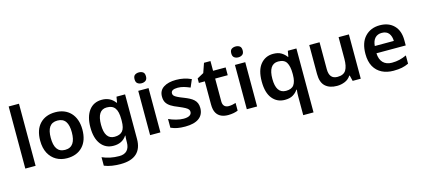

<svg xmlns="http://www.w3.org/2000/svg" viewBox="-71 -1395 4989 2269"><g transform="rotate(-15 2423.0 -260.0)"><path d="M207 -759.8H81.1V0H207Z M852.1 -272C852.1 -451.7 744.6 -551.8 595.2 -551.8C515.1 -551.8 452.1 -527.8 405.8 -479.5C359.4 -431.2 335.9 -362.3 335.9 -272C335.9 -211.9 347.2 -161.1 369.1 -119.1C413.6 -35.2 493.2 9.8 592.3 9.8C671.9 9.8 735.4 -14.6 782.2 -64C828.6 -112.8 852.1 -182.1 852.1 -272ZM465.3 -272C465.3 -386.7 503.4 -450.2 593.3 -450.2C685.1 -450.2 723.1 -386.7 723.1 -272C723.1 -157.2 684.6 -91.8 594.2 -91.8C502.9 -91.8 465.3 -157.2 465.3 -272Z M1164.1 -551.8C1096.7 -551.8 1043.9 -526.9 1006.3 -477.1C968.8 -426.8 949.7 -357.9 949.7 -270C949.7 -182.1 968.3 -113.8 1005.9 -64.5C1043.5 -15.1 1094.7 9.8 1160.6 9.8C1229 9.8 1283.7 -14.6 1320.8 -70.8H1324.7C1322.3 -55.2 1320.8 -23.9 1320.8 -3.9V9.8C1320.8 98.1 1276.4 145 1193.8 145C1117.2 145 1047.9 130.9 985.8 103V207C1044.4 231 1108.4 240.2 1186 240.2C1359.4 240.2 1446.8 158.7 1446.8 3.9V-542H1341.8L1330.1 -472.2H1324.7C1286.1 -525.4 1232.9 -551.8 1164.1 -551.8ZM1196.8 -449.2C1287.1 -449.2 1327.6 -397.5 1327.6 -269V-250C1327.6 -191.9 1317.4 -150.9 1296.4 -126.5C1275.4 -102.1 1242.7 -89.8 1198.7 -89.8C1119.1 -89.8 1079.1 -149.4 1079.1 -268.1C1079.1 -388.7 1118.2 -449.2 1196.8 -449.2Z M1670.9 -751C1651.9 -751 1635.3 -746.1 1621.6 -736.8C1607.9 -727.1 1601.1 -710 1601.1 -685.1C1601.1 -660.2 1607.9 -643.1 1621.6 -633.3C1635.3 -623 1651.9 -618.2 1670.9 -618.2C1689.9 -618.2 1706.5 -623 1720.2 -633.3C1733.9 -643.1 1740.7 -660.2 1740.7 -685.1C1740.7 -710 1733.9 -727.1 1720.2 -736.8C1706.5 -746.1 1689.9 -751 1670.9 -751ZM1607.9 -542V0H1733.9V-542Z M2264.2 -157.2C2264.2 -250 2203.6 -285.2 2107.9 -323.2C2075.2 -335.4 2050.3 -346.2 2032.7 -355.5C1997.1 -373.5 1984.9 -387.2 1984.9 -410.2C1984.9 -441.4 2012.7 -457 2067.9 -457C2118.7 -457 2165 -440.4 2215.8 -418.9L2255.9 -512.2C2195.8 -539.1 2138.7 -551.8 2071.8 -551.8C2007.8 -551.8 1957 -539.6 1918.5 -514.6C1879.9 -489.7 1860.8 -452.6 1860.8 -403.8C1860.8 -373 1866.7 -348.1 1878.4 -329.1C1901.9 -290 1947.3 -263.7 2017.1 -236.8C2051.8 -222.2 2077.6 -210 2095.7 -200.2C2130.9 -180.2 2140.1 -165.5 2140.1 -144C2140.1 -108.4 2110.8 -85 2042 -85C2013.2 -85 1982.9 -89.4 1950.7 -98.1C1918 -106.4 1888.7 -117.2 1861.8 -129.9V-22.9C1887.2 -11.7 1913.6 -3.4 1940.4 2C1967.3 7.3 2000 9.8 2038.1 9.8C2183.1 9.8 2264.2 -47.9 2264.2 -157.2Z M2595.2 -90.8C2552.2 -90.8 2523.4 -115.2 2523.4 -166V-446.8H2677.2V-542H2523.4V-661.1H2444.3L2404.3 -545.9L2324.2 -502V-446.8H2397V-165C2397 -119.6 2404.3 -84.5 2419.4 -59.1C2448.7 -8.3 2502 9.8 2563 9.8C2609.9 9.8 2655.3 0 2682.1 -12.2V-106C2656.7 -98.1 2626 -90.8 2595.2 -90.8Z M2854 -751C2835 -751 2818.4 -746.1 2804.7 -736.8C2791 -727.1 2784.2 -710 2784.2 -685.1C2784.2 -660.2 2791 -643.1 2804.7 -633.3C2818.4 -623 2835 -618.2 2854 -618.2C2873 -618.2 2889.6 -623 2903.3 -633.3C2917 -643.1 2923.8 -660.2 2923.8 -685.1C2923.8 -710 2917 -727.1 2903.3 -736.8C2889.6 -746.1 2873 -751 2854 -751ZM2791 -542V0H2917V-542Z M3417 240.2H3543V-542H3438L3425.3 -471.2H3420.9C3404.8 -493.7 3384.3 -512.7 3358.9 -528.3C3333 -543.9 3299.8 -551.8 3259.3 -551.8C3195.8 -551.8 3144.5 -527.8 3105 -480.5C3065.4 -433.1 3045.9 -362.8 3045.9 -270C3045.9 -177.7 3065.4 -108.4 3104 -61C3142.6 -13.7 3193.4 9.8 3255.9 9.8C3297.4 9.8 3330.6 2 3356 -13.7C3381.3 -29.3 3401.4 -48.3 3416 -70.8H3421.9C3418 -45.4 3417 -14.2 3417 11.2ZM3295.9 -89.8C3213.4 -89.8 3175.3 -152.3 3175.3 -268.1C3175.3 -382.8 3212.4 -449.2 3293.9 -449.2C3342.8 -449.2 3376.5 -434.1 3395 -403.3C3413.6 -372.6 3422.9 -327.6 3422.9 -269V-251C3422.4 -196.8 3412.6 -156.7 3393.6 -129.9C3374.5 -103 3342.3 -89.8 3295.9 -89.8Z M4059.1 -542V-276.9C4059.1 -216.8 4049.8 -171.4 4030.8 -139.6C4011.7 -107.9 3976.6 -91.8 3926.3 -91.8C3859.4 -91.8 3826.2 -132.3 3826.2 -212.9V-542H3700.2V-188C3700.2 -118.7 3717.3 -68.4 3752 -37.1C3786.1 -5.9 3833.5 9.8 3894 9.8C3927.7 9.8 3960 3.4 3990.7 -9.3C4021 -21.5 4044.9 -42 4063 -69.8H4068.8L4085.9 0H4185.1V-542Z M4564 -551.8C4489.3 -551.8 4429.2 -527.3 4383.3 -479C4336.9 -430.2 4314 -359.4 4314 -267.1C4314 -205.6 4325.7 -154.3 4348.6 -112.8C4395 -30.3 4480 9.8 4585 9.8C4625 9.8 4659.2 6.8 4688 1C4716.8 -4.9 4744.1 -14.2 4771 -26.9V-127.9C4712.4 -101.1 4660.2 -86.9 4591.3 -86.9C4499 -86.9 4445.3 -143.1 4441.9 -242.2H4800.3V-306.2C4800.3 -383.3 4779.3 -443.4 4736.8 -486.8C4694.3 -530.3 4636.7 -551.8 4564 -551.8ZM4564 -459C4602.5 -459 4631.3 -446.8 4649.9 -422.9C4668 -398.4 4677.7 -367.7 4678.2 -330.1H4445.3C4451.7 -415.5 4496.1 -459 4564 -459Z"/></g></svg>

Font: Noto Reveo Sans
Style: Regular
Weight: 600
Designer: Monotype Design Team
Foundry: Monotype Imaging Inc.
Version: Version 2.007